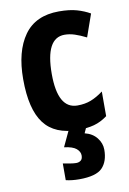

<svg xmlns="http://www.w3.org/2000/svg" viewBox="-89 -611 610 905"><g transform="rotate(-10 216.0 -158.0)"><path d="M251 10Q140 10 88.5 -58Q37 -126 37 -270Q37 -403 91.5 -479.5Q146 -556 258 -556Q309 -556 343.5 -546Q378 -536 406 -520L368 -412Q338 -427 313.5 -435Q289 -443 265 -443Q174 -443 174 -271Q174 -104 268 -104Q304 -104 332.5 -115Q361 -126 392 -149V-31Q361 -8 328 1Q295 10 251 10ZM356 123Q356 179 326.5 209.5Q297 240 216 240Q180 240 152 233V153Q167 156 185 159Q203 162 215 162Q228 162 237 155Q246 148 246 131Q246 113 229 98.5Q212 84 171 79L208 0H292L278 31Q315 40 335.5 66Q356 92 356 123Z"/></g></svg>

Font: Noto Sans Gurmukhi UI Condensed
Style: Bold
Weight: 700
Width: 3
Designer: Jelle Bosma - Monotype Design Team
Foundry: Monotype Imaging Inc.
Version: Version 2.004; ttfautohint (v1.8.4.7-5d5b)